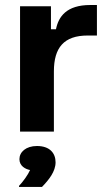

<svg xmlns="http://www.w3.org/2000/svg" viewBox="-20 -525 432 766"><path d="M60 0H195V-240C195 -335 235 -383.3 330 -383.3H366.7V-505H340C245 -505 213.3 -458.3 203.3 -408.3H183.3V-500H60ZM55.8 220.8H147.5C175 192.5 201.7 159.2 201.7 122.5C201.7 86.7 179.2 57.5 127.5 57.5C83.3 57.5 57.5 81.7 57.5 110C57.5 137.5 81.7 150 100 153.3C91.7 172.5 71.7 200 55.8 216.7Z"/></svg>

Font: Familjen Grotesk GF
Style: Bold
Weight: 700
Designer: Anders Wikstroem, Jonas Baeckman, Matilda Gysing, Kristian Moeller
Foundry: Familjen STHLM AB
Version: Version 2.000; Beta; Release 4; Build 6